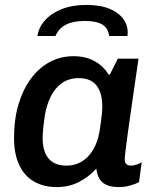

<svg xmlns="http://www.w3.org/2000/svg" viewBox="-20 -749 643 779"><path d="M210 10Q157 10 118 -12.5Q79 -35 58 -79.5Q37 -124 37 -190Q37 -265 55 -325.5Q73 -386 105.5 -430Q138 -474 182 -497.5Q226 -521 278 -521Q328 -521 364.5 -500.5Q401 -480 420 -447H426L458 -511H542Q536 -470 528.5 -418.5Q521 -367 513.5 -314.5Q506 -262 499.5 -216Q493 -170 489.5 -139.5Q486 -109 486 -102Q486 -89 493 -83Q500 -77 511 -77Q522 -77 535 -81.5Q548 -86 555 -91L544 -10Q531 -3 509 3.5Q487 10 461 10Q430 10 410.5 0.5Q391 -9 382 -26Q373 -43 371 -65Q340 -31 300 -10.5Q260 10 210 10ZM250 -77Q285 -77 312.5 -94Q340 -111 358.5 -142.5Q377 -174 384 -217Q391 -263 393 -283.5Q395 -304 395 -318Q395 -371 372 -401.5Q349 -432 299 -432Q260 -432 231.5 -412Q203 -392 186 -357.5Q169 -323 162 -281Q156 -238 154.5 -219.5Q153 -201 153 -188Q153 -135 177 -106Q201 -77 250 -77ZM132 -603Q137 -638 162.5 -666.5Q188 -695 230.5 -712Q273 -729 330 -729Q389 -729 427.5 -712Q466 -695 484 -666.5Q502 -638 497 -603H423Q419 -635 395 -649.5Q371 -664 324 -664Q278 -664 248.5 -649.5Q219 -635 205 -603Z"/></svg>

Font: Chivo Medium Medium
Style: Italic
Weight: 500
Italic angle: -8.05°
Version: Version 2.002